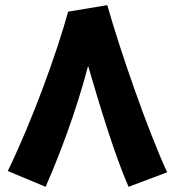

<svg xmlns="http://www.w3.org/2000/svg" viewBox="-20 -703 676 741"><path d="M625 -38C545 -213 442 -514 394 -683H393L243 -658C199 -498 104 -236 10 -43L156 18C207 -98 274 -272 320 -449C367 -288 422 -107 476 18Z"/></svg>

Font: Noto Sans Arabic UI Extra
Style: Regular
Weight: 800
Designer: Nadine Chahine - Monotype Design Team
Foundry: Monotype Imaging Inc.
Version: Version 1.900